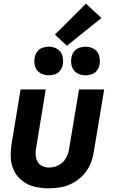

<svg xmlns="http://www.w3.org/2000/svg" viewBox="-20 -1017 616 1045"><path d="M245 8Q278 8 311.5 2Q345 -4 376.5 -21Q408 -38 432.5 -64Q457 -90 471 -122.5Q485 -155 490 -188L547 -530H410L356 -206Q352 -180 338 -155Q324 -130 298.5 -117.5Q273 -105 247 -105Q227 -105 209.5 -113.5Q192 -122 183.5 -138.5Q175 -155 174 -174.5Q173 -194 177 -214L229 -530H92L43 -233Q37 -194 39 -156Q41 -118 57.5 -85.5Q74 -53 103.5 -31Q133 -9 169.5 -0.5Q206 8 245 8ZM445 -607Q462 -607 479.5 -613Q497 -619 508 -634Q519 -649 522 -666Q526 -691 519 -715Q512 -739 491 -751Q470 -763 445 -763Q428 -763 411 -757Q394 -751 382.5 -736Q371 -721 369 -704Q364 -679 371 -655.5Q378 -632 399 -619.5Q420 -607 445 -607ZM245 -607Q262 -607 279.5 -613Q297 -619 308 -634Q319 -649 322 -666Q326 -691 319 -715Q312 -739 291 -751Q270 -763 245 -763Q228 -763 211 -757Q194 -751 182.5 -736Q171 -721 169 -704Q164 -679 171 -655.5Q178 -632 199 -619.5Q220 -607 245 -607ZM344 -768 532 -919 448 -997 279 -829Z"/></svg>

Font: Iosevka Sparkle XBdObl
Style: Regular
Weight: 800
Italic angle: -9°
Designer: Belleve Invis
Foundry: Belleve Invis
Version: Version 4.5.0; ttfautohint (v1.8.3)